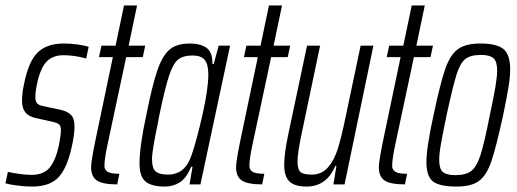

<svg xmlns="http://www.w3.org/2000/svg" viewBox="-35 -678 1901 706"><path d="M-15 -4 -6 -46Q6 -43 32.5 -39Q59 -35 81 -35Q125 -35 147 -61Q169 -87 181 -141Q189 -181 189 -198Q189 -215 182.5 -220.5Q176 -226 159 -230L96 -244Q70 -250 58 -265Q46 -280 46 -308Q46 -337 54 -372Q71 -455 105 -486.5Q139 -518 199 -518Q225 -518 250 -514.5Q275 -511 291 -506L282 -463Q238 -475 198 -475Q162 -475 139 -454Q116 -433 103 -378Q95 -343 95 -322Q95 -305 101.5 -298Q108 -291 123 -288L189 -274Q214 -268 226.5 -255Q239 -242 239 -213Q239 -201 236.5 -180.5Q234 -160 229 -139Q212 -60 180 -26Q148 8 83 8Q56 8 26.5 4Q-3 0 -15 -4Z M300 -63Q300 -83 314 -153L380 -468H329L338 -510H390L421 -658H469L438 -510H499L490 -468H429L361 -149Q349 -94 349 -68Q349 -54 360.5 -46.5Q372 -39 404 -39L396 0Q342 0 321 -14.5Q300 -29 300 -63Z M478 -78Q478 -139 503 -255Q525 -366 544 -420.5Q563 -475 589.5 -496.5Q616 -518 663 -518Q702 -518 724.5 -502Q747 -486 746 -443H751L769 -510H811L702 0H662L673 -65H668Q650 -22 625.5 -7Q601 8 572 8Q522 8 500 -10.5Q478 -29 478 -78ZM670 -109Q689 -165 710 -258.5Q731 -352 731 -404Q731 -442 717.5 -458Q704 -474 673 -474Q639 -474 620.5 -459.5Q602 -445 587 -400.5Q572 -356 551 -255L545 -223Q536 -180 530 -145.5Q524 -111 524 -92Q524 -59 537.5 -47.5Q551 -36 582 -36Q614 -36 635.5 -53.5Q657 -71 670 -109Z M833 -63Q833 -83 847 -153L913 -468H862L871 -510H923L954 -658H1002L971 -510H1032L1023 -468H962L894 -149Q882 -94 882 -68Q882 -54 893.5 -46.5Q905 -39 937 -39L929 0Q875 0 854 -14.5Q833 -29 833 -63Z M1010 -72Q1010 -113 1025 -184L1094 -510H1142L1077 -200Q1059 -118 1059 -84Q1059 -55 1070 -45.5Q1081 -36 1111 -36Q1148 -36 1171 -62.5Q1194 -89 1207 -130.5Q1220 -172 1235 -244L1291 -510H1338L1232 0H1191L1202 -68H1198Q1166 8 1092 8Q1049 8 1029.5 -10.5Q1010 -29 1010 -72Z M1358 -63Q1358 -83 1372 -153L1438 -468H1387L1396 -510H1448L1479 -658H1527L1496 -510H1557L1548 -468H1487L1419 -149Q1407 -94 1407 -68Q1407 -54 1418.5 -46.5Q1430 -39 1462 -39L1454 0Q1400 0 1379 -14.5Q1358 -29 1358 -63Z M1533 -82Q1533 -135 1559 -254Q1584 -372 1602 -424Q1620 -476 1648.5 -497Q1677 -518 1731 -518Q1792 -518 1816.5 -497.5Q1841 -477 1841 -422Q1841 -395 1834.5 -356Q1828 -317 1815 -254Q1789 -135 1771.5 -84Q1754 -33 1726 -12.5Q1698 8 1644 8Q1582 8 1557.5 -10.5Q1533 -29 1533 -82ZM1766 -254Q1781 -324 1787 -360.5Q1793 -397 1793 -419Q1793 -452 1779.5 -464Q1766 -476 1734 -476Q1695 -476 1676 -461Q1657 -446 1643.5 -403Q1630 -360 1607 -254Q1593 -186 1586.5 -149.5Q1580 -113 1580 -90Q1580 -57 1593.5 -45.5Q1607 -34 1640 -34Q1678 -34 1698 -49.5Q1718 -65 1732 -108.5Q1746 -152 1766 -254Z"/></svg>

Font: Saira Ultra Condensed Light
Style: Italic
Weight: 300
Width: 1
Italic angle: -12°
Designer: Hector Gatti with collaboration of the Omnibus-Type team
Foundry: Omnibus-Type
Version: Version 1.001; ttfautohint (v1.8)